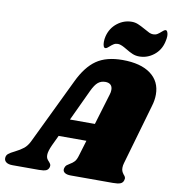

<svg xmlns="http://www.w3.org/2000/svg" viewBox="-136 -979 956 1062"><g transform="rotate(10 342.0 -448.0)"><path d="M611 -118Q607 -105 607 -92Q607 -81 610 -73.5Q613 -66 616.5 -61.5Q620 -57 621 -55Q631 -45 631 -35Q631 -33 629 -25Q625 -11 611.5 -5.5Q598 0 570 0H333Q312 0 300.5 -7Q289 -14 289 -26Q289 -32 292 -39Q295 -47 300.5 -51.5Q306 -56 316 -62Q332 -71 342 -82Q352 -93 359 -118L385 -204H229L202 -147Q185 -110 185 -89Q185 -77 189 -69.5Q193 -62 201 -54Q208 -46 210.5 -40.5Q213 -35 211 -26Q207 -11 194.5 -5.5Q182 0 155 0H6Q-17 0 -29 -8.5Q-41 -17 -41 -31Q-41 -47 -29.5 -56.5Q-18 -66 5 -77Q35 -92 53 -106.5Q71 -121 84 -147L262 -516Q303 -602 358.5 -640.5Q414 -679 505 -679Q607 -679 663 -637.5Q719 -596 719 -522Q719 -491 709 -458ZM415 -304 468 -480Q472 -492 472 -505Q472 -524 461.5 -533.5Q451 -543 432 -543Q408 -543 391 -529Q374 -515 357 -479L275 -304ZM514 -742Q511 -744 500 -750Q489 -756 480 -759Q471 -762 464 -762Q451 -762 441 -756Q431 -750 419 -739Q417 -737 410.5 -732Q404 -727 399 -727Q392 -727 388.5 -736Q385 -745 385 -760Q385 -776 389 -792Q401 -839 437.5 -867.5Q474 -896 519 -896Q537 -896 554 -889Q571 -882 594 -869Q613 -858 624 -853Q635 -848 646 -848Q659 -848 669 -854Q679 -860 691 -871Q693 -873 699.5 -878Q706 -883 711 -883Q717 -883 721 -874Q725 -865 725 -852Q725 -838 720 -818Q709 -771 672.5 -742.5Q636 -714 591 -714Q571 -714 554 -721Q537 -728 514 -742Z"/></g></svg>

Font: Shrikhand
Style: Regular
Weight: 400
Italic angle: -14°
Version: Version 1.000;PS 1.000;hotconv 1.0.88;makeotf.lib2.5.647800